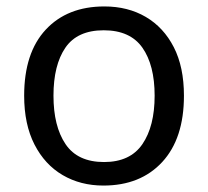

<svg xmlns="http://www.w3.org/2000/svg" viewBox="-20 -566 645 596"><path d="M551 -269Q551 -136 483.5 -63Q416 10 301 10Q230 10 174.5 -22.5Q119 -55 87 -117.5Q55 -180 55 -269Q55 -402 122 -474Q189 -546 304 -546Q377 -546 432.5 -513.5Q488 -481 519.5 -419.5Q551 -358 551 -269ZM146 -269Q146 -174 183.5 -118.5Q221 -63 303 -63Q384 -63 422 -118.5Q460 -174 460 -269Q460 -364 422 -418Q384 -472 302 -472Q220 -472 183 -418Q146 -364 146 -269Z"/></svg>

Font: Noto Sans Adlam
Style: Regular
Weight: 400
Designer: Mark Jamra, Neil Patel
Foundry: JamraPatel LLC
Version: Version 3.001